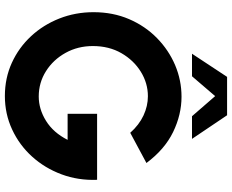

<svg xmlns="http://www.w3.org/2000/svg" viewBox="-102 -837 952 788"><g transform="rotate(90 374.0 -443.0)"><path d="M374 13Q300.5 13 238 -15.5Q175.5 -44 128.8 -94.2Q82 -144.5 56 -210.5Q30 -276.5 30 -351Q30 -430.5 58.5 -496.8Q87 -563 136.2 -611.2Q185.5 -659.5 247.5 -685.8Q309.5 -712 377 -712Q450.5 -712 521.8 -677.5Q593 -643 649 -568L525 -501.5Q492.5 -538 453.8 -556Q415 -574 375 -574Q321.5 -574 274.5 -545Q227.5 -516 198.2 -465.2Q169 -414.5 169 -348Q169 -286.5 197 -236Q225 -185.5 272 -155.8Q319 -126 376 -126Q428 -126 476.2 -156Q524.5 -186 554 -244.5H447V-365.5H718Q721 -288 695.5 -219.5Q670 -151 622.8 -98.8Q575.5 -46.5 511.5 -16.8Q447.5 13 374 13ZM453 -899 550 -755H457L374.5 -850L293 -755H200.5L295.5 -899Z"/></g></svg>

Font: Urbanist ExtraBold
Style: Regular
Weight: 800
Designer: Corey Hu
Foundry: Corey Hu
Version: Version 1.330; ttfautohint (v1.8.4.7-5d5b)